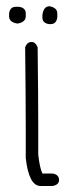

<svg xmlns="http://www.w3.org/2000/svg" viewBox="-20 -624 230 630"><path d="M84 -486.3Q96.2 -486.3 103.5 -468.8Q105.5 -304.2 105.5 -212.9V-117.2Q109.9 -74.7 119.1 -54.7H152.3Q173.8 -51.3 173.8 -33.2Q173.8 -17.6 152.3 -13.7H113.3Q74.7 -13.7 64.5 -105.5V-197.3Q64.5 -302.2 62.5 -468.8Q68.8 -486.3 84 -486.3ZM142.6 -603.5Q168 -598.6 168 -580.1V-566.4Q164.6 -544.9 146.5 -544.9H140.6Q119.1 -548.3 119.1 -566.4V-574.2Q122.6 -603.5 142.6 -603.5ZM31.2 -601.6H43Q64.5 -598.1 64.5 -580.1V-570.3Q64.5 -551.8 39.1 -546.9H35.2Q9.8 -551.8 9.8 -570.3V-580.1Q13.2 -601.6 31.2 -601.6Z"/></svg>

Font: CEF Fonts CJK
Style: Regular
Weight: 400
Designer: PartyBoss (派对大魔王)
Version: Release 2.25